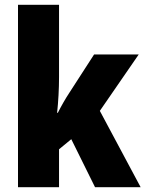

<svg xmlns="http://www.w3.org/2000/svg" viewBox="-20 -846 606 800"><path d="M226 -525V-826H55V-66H226V-224L277 -266L376 -66H566L396 -384L558 -619H372L268 -458C254 -437 235 -404 221 -376H218C223 -423 226 -476 226 -525Z"/></svg>

Font: Noto Sans Malayalam UI Condensed Black
Style: Regular
Weight: 900
Width: 3
Designer: Jelle Bosma - Monotype Design Team
Foundry: Monotype Imaging Inc.
Version: Version 2.104